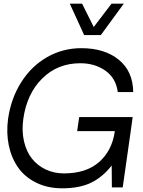

<svg xmlns="http://www.w3.org/2000/svg" viewBox="-20 -1020 776 1045"><path d="M438 -829.1 359.9 -1000H426.8L490.2 -873L586.9 -1000H653.8L528.8 -829.1ZM702.1 -382.8 690.9 -301.8 647.9 0H588.9L587.9 -119.1Q538.1 -55.7 475.3 -25.4Q412.6 4.9 318.8 4.9Q238.8 4.9 176.8 -25.9Q114.7 -56.6 78.4 -108.6Q42 -160.6 27.8 -229Q13.7 -297.4 23.9 -373Q40 -484.9 95.5 -572.5Q150.9 -660.2 236.3 -709Q321.8 -757.8 422.9 -757.8Q548.8 -757.8 626.2 -695.1Q703.6 -632.3 705.1 -519H621.1Q610.8 -595.2 553.5 -635.5Q496.1 -675.8 417 -675.8Q293.5 -675.8 209.7 -592.8Q126 -509.8 106.9 -373Q97.7 -307.1 110.6 -251Q123.5 -194.8 153.8 -156.7Q184.1 -118.7 229.2 -97.4Q274.4 -76.2 328.1 -76.2Q449.2 -76.2 519.8 -138.4Q590.3 -200.7 605 -306.2H399.9L411.1 -382.8Z"/></svg>

Font: Oakes Grotesk
Style: Italic
Weight: 400
Italic angle: -8°
Designer: Samuel Oakes
Foundry: Samuel Oakes
Version: Version 1.000;PS 001.000;hotconv 1.0.88;makeotf.lib2.5.64775